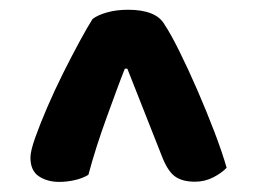

<svg xmlns="http://www.w3.org/2000/svg" viewBox="-20 -682 519 388"><path d="M166.9 -643.4Q176.6 -651.3 195.8 -656.8Q215 -662.3 238.6 -662.3Q295.6 -662.3 312.5 -632.4Q325.2 -613.4 342.7 -578Q360.3 -542.6 378.8 -500Q397.3 -457.3 413.2 -415.8Q429 -374.3 438 -343Q428.4 -332.7 411.2 -323.7Q393.9 -314.8 374 -314.8Q348.1 -314.8 333.3 -325.7Q318.5 -336.7 307.2 -366.2L237.3 -543.3H232.3Q225 -525.1 215.6 -499.6Q206.2 -474 195.5 -444.6Q184.8 -415.2 175.2 -385.3Q165.7 -355.4 158.6 -328.7Q146.4 -321.4 130.6 -317.9Q114.8 -314.4 99.9 -314.4Q75.7 -314.4 58.6 -325.7Q41.5 -337 41.5 -363.6Q41.5 -376.5 51 -403.4Q60.5 -430.2 75.2 -464.5Q89.9 -498.7 107.3 -533.6Q124.7 -568.4 140.7 -597.9Q156.7 -627.4 166.9 -643.4Z"/></svg>

Font: Baloo Tamma 2
Style: Regular
Weight: 400
Designer: Divya Kowshik, Shuchita Grover and Ek Type
Foundry: Ek Type
Version: Version 1.700